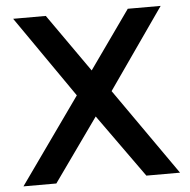

<svg xmlns="http://www.w3.org/2000/svg" viewBox="-51 -750 794 801"><g transform="rotate(-5 346.0 -350.0)"><path d="M15.1 0 270 -358.9 33.2 -700.2H169.9L340.8 -457L513.2 -700.2H650.9L416 -363.8L670.9 0H529.8L340.8 -264.2L152.8 0Z"/></g></svg>

Font: TruenoRg
Style: Book
Weight: 400
Designer: Julieta Ulanovsky
Foundry: Julieta Ulanovsky
Version: Version 3.001b